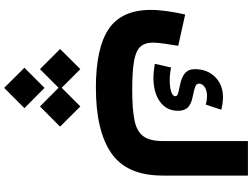

<svg xmlns="http://www.w3.org/2000/svg" viewBox="-158 -578 1157 880"><g transform="rotate(90 420.0 -138.5)"><path d="M205.1 164.1 297.4 71.3 382.8 156.7 468.3 71.3 561 164.1 468.3 256.3 382.8 170.9 297.4 256.3ZM291 327.6 383.3 235.4 476.1 327.6 383.3 420.4ZM336.4 -263.7Q323.2 -263.7 307.4 -265.4Q291.5 -267.1 272.9 -270L290 -344.7Q320.8 -338.4 348.1 -338.4Q378.9 -338.4 400.1 -345Q421.4 -351.6 421.4 -363.8Q421.4 -372.1 411.1 -375.7Q400.9 -379.4 375 -384.3Q336.4 -391.6 316.9 -407.7Q297.4 -423.8 297.4 -453.6Q297.4 -510.7 333.5 -546.6Q369.6 -582.5 425.8 -582.5Q452.1 -582.5 483.4 -574.7L460 -503.9Q450.7 -506.3 440.4 -507.8Q430.2 -509.3 419.9 -509.3Q396.5 -509.3 380.1 -499Q363.8 -488.8 363.8 -472.2Q363.8 -461.4 376.2 -456.1Q388.7 -450.7 422.9 -443.8Q455.1 -438 471.7 -422.6Q488.3 -407.2 488.3 -376.5Q488.3 -323.7 446.5 -293.7Q404.8 -263.7 336.4 -263.7ZM393.1 -166.5Q481 -166.5 532 -177Q583 -187.5 605 -217.5Q627 -247.6 627 -306.2V-696.8H785.2V-306.2Q785.2 -141.6 682.6 -70.8Q580.1 0 382.8 0Q199.7 0 112.8 -59.1Q25.9 -118.2 25.9 -252Q25.9 -287.1 32 -328.9Q38.1 -370.6 46.9 -409.2L190.4 -377.4Q185.5 -348.6 180.7 -314.2Q175.8 -279.8 175.8 -261.2Q175.8 -224.6 194.6 -203.9Q213.4 -183.1 260.5 -174.8Q307.6 -166.5 393.1 -166.5Z"/></g></svg>

Font: Estedad-FD ExtraBold
Style: Regular
Weight: 800
Designer: Amin Abedi
Version: Version 7.3